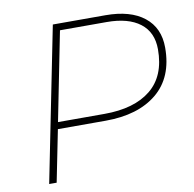

<svg xmlns="http://www.w3.org/2000/svg" viewBox="-79 -780 869 859"><g transform="rotate(-10 356.0 -350.0)"><path d="M76 0 216 -700H455Q568 -700 630.5 -650.5Q693 -601 693 -511Q693 -376 607.5 -305.5Q522 -235 374 -235H157L110 0ZM163 -266H374Q510 -266 585 -327Q660 -388 660 -509Q660 -587 606.5 -628Q553 -669 455 -669H243Z"/></g></svg>

Font: Montserrat ExtraLight
Style: Italic
Weight: 200
Italic angle: -11.3°
Designer: Julieta Ulanovsky
Foundry: Julieta Ulanovsky
Version: Version 9.000; ttfautohint (v1.8.4.7-5d5b)